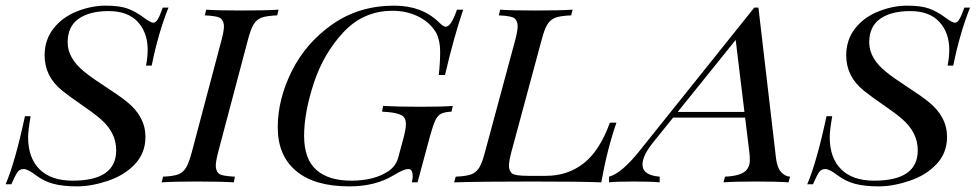

<svg xmlns="http://www.w3.org/2000/svg" viewBox="-37 -642 3442 676"><path d="M482.9 -466.8Q482.9 -527.3 447.8 -565.2Q412.6 -603 345.5 -603Q278.3 -603 239.7 -575.9Q201.2 -548.8 201.2 -492.7Q201.2 -436.5 260.7 -388.7Q287.1 -367.2 334 -336.9Q380.9 -306.6 409.2 -284.2Q475.1 -231.4 475.1 -160.2Q475.1 -103 437.7 -63.7Q400.4 -24.4 342.3 -5.1Q284.2 14.2 234.9 14.2Q185.5 14.2 151.9 5.4Q118.2 -3.4 89.4 -25.1Q60.5 -46.9 46.4 -46.9Q32.2 -46.9 24.4 -35.6Q16.6 -24.4 2.9 6.8H-17.1Q16.6 -72.8 50.8 -232.9H70.8Q62 -182.1 62 -159.2Q62 -85.9 102.3 -45.9Q142.6 -5.9 218.8 -5.9Q372.1 -5.9 372.1 -112.8Q372.1 -175.3 317.4 -222.7Q293.9 -243.2 251 -272.5Q207 -302.7 181.6 -323.2Q120.1 -373 120.1 -446.8Q120.1 -502 151.4 -541.7Q182.6 -581.5 233.6 -601.8Q284.7 -622.1 334.5 -622.1Q384.3 -622.1 412.1 -611.8Q439.9 -601.6 466.8 -581.8Q493.7 -562 502.4 -562Q511.2 -562 518.6 -574.2Q525.9 -586.4 536.1 -615.2H556.2Q520 -525.4 497.1 -411.1H477.1Q482.9 -439.9 482.9 -466.8Z M790 -20 786.1 0Q739.3 -2.9 657.2 -2.9Q575.2 -2.9 532.2 0L537.1 -20Q572.3 -21.5 589.8 -27.8Q607.4 -34.2 617.9 -51.5Q628.4 -68.8 638.2 -106L743.2 -502Q751.5 -533.7 751.5 -549.3Q751.5 -564.9 742.2 -575.4Q732.9 -585.9 684.1 -587.9L689 -607.9Q729 -605 812.7 -605Q896.5 -605 943.8 -607.9L939 -587.9Q902.3 -586.4 884.5 -580.1Q866.7 -573.7 856.2 -556.6Q845.7 -539.6 835.9 -502L731 -106Q722.7 -73.7 722.7 -58.3Q722.7 -43 731.4 -32.5Q740.2 -22 790 -20Z M1416 -21.5Q1416 -46.9 1400.4 -46.9Q1384.8 -46.9 1349.6 -25.4Q1285.2 14.2 1192.9 14.2Q1070.3 14.2 1005.6 -40Q940.9 -94.2 940.9 -193.6Q940.9 -293 990.7 -392.3Q1040.5 -491.7 1134 -556.9Q1227.5 -622.1 1351.1 -622.1Q1449.2 -622.1 1508.8 -563Q1524.4 -547.9 1532.2 -547.9Q1551.3 -547.9 1571.8 -607.9H1593.8Q1561.5 -513.7 1529.8 -377.9H1507.8Q1512.7 -420.9 1512.7 -460Q1512.7 -499 1499 -525.9Q1478 -562.5 1436.8 -583.3Q1395.5 -604 1344.7 -604Q1242.7 -604 1172.4 -528.8Q1102.1 -453.6 1067.9 -349.4Q1033.7 -245.1 1033.7 -163.8Q1033.7 -82.5 1076.4 -44.2Q1119.1 -5.9 1199.7 -5.9Q1280.3 -5.9 1330.1 -39.1Q1356.4 -56.6 1364.7 -85.9L1382.8 -152.8Q1392.1 -187.5 1392.1 -204.8Q1392.1 -222.2 1383.8 -231Q1369.1 -246.1 1308.1 -249L1312 -269Q1364.7 -266.1 1442.6 -266.1Q1520.5 -266.1 1557.1 -269L1552.7 -249Q1527.8 -247.6 1515.9 -241.5Q1503.9 -235.4 1495.8 -218.5Q1487.8 -201.7 1477.1 -163.1L1433.1 0H1413.1Q1416 -13.7 1416 -21.5Z M1562 0 1567.4 -20Q1603.5 -21.5 1621.3 -27.8Q1639.2 -34.2 1649.9 -51.3Q1660.6 -68.4 1670.4 -106L1777.3 -502Q1785.6 -534.2 1785.6 -549.8Q1785.6 -565.4 1776.6 -575.7Q1767.6 -585.9 1719.2 -587.9L1724.1 -607.9Q1764.2 -605 1847.9 -605Q1931.6 -605 1979 -607.9L1974.1 -587.9Q1937.5 -586.4 1919.4 -580.1Q1901.4 -573.7 1890.6 -556.6Q1879.9 -539.6 1870.1 -502L1763.2 -106Q1754.9 -73.7 1754.9 -58.3Q1754.9 -43 1763.9 -33Q1772.9 -22.9 1822.3 -22.9H1885.3Q1960.9 -22.9 2017.3 -66.4Q2073.7 -109.9 2110.4 -210H2133.3Q2100.1 -113.8 2080.1 0Q2010.3 -2.9 1833.7 -2.9Q1657.2 -2.9 1562 0Z M2553.2 -501.5 2349.1 -248H2584ZM2510.3 0 2515.6 -20Q2576.2 -22.5 2593.3 -45.9Q2603 -59.6 2603 -76.4Q2603 -93.3 2601.6 -104L2586.4 -228H2333L2264.6 -143.1Q2225.1 -94.7 2225.1 -63Q2225.1 -24.9 2285.6 -20V0Q2255.9 -2.9 2194.6 -2.9Q2133.3 -2.9 2107.4 0V-20Q2151.4 -31.2 2216.3 -112.8L2618.7 -615.2H2633.3L2695.3 -84Q2699.7 -50.8 2713.4 -35.9Q2727.1 -21 2744.6 -20L2739.3 0Q2699.2 -2.9 2624.5 -2.9Q2549.8 -2.9 2510.3 0Z M3305.2 -466.8Q3305.2 -527.3 3270 -565.2Q3234.9 -603 3167.7 -603Q3100.6 -603 3062 -575.9Q3023.4 -548.8 3023.4 -492.7Q3023.4 -436.5 3083 -388.7Q3109.4 -367.2 3156.2 -336.9Q3203.1 -306.6 3231.4 -284.2Q3297.4 -231.4 3297.4 -160.2Q3297.4 -103 3260 -63.7Q3222.7 -24.4 3164.6 -5.1Q3106.4 14.2 3057.1 14.2Q3007.8 14.2 2974.1 5.4Q2940.4 -3.4 2911.6 -25.1Q2882.8 -46.9 2868.7 -46.9Q2854.5 -46.9 2846.7 -35.6Q2838.9 -24.4 2825.2 6.8H2805.2Q2838.9 -72.8 2873 -232.9H2893.1Q2884.3 -182.1 2884.3 -159.2Q2884.3 -85.9 2924.6 -45.9Q2964.8 -5.9 3041 -5.9Q3194.3 -5.9 3194.3 -112.8Q3194.3 -175.3 3139.6 -222.7Q3116.2 -243.2 3073.2 -272.5Q3029.3 -302.7 3003.9 -323.2Q2942.4 -373 2942.4 -446.8Q2942.4 -502 2973.6 -541.7Q3004.9 -581.5 3055.9 -601.8Q3106.9 -622.1 3156.7 -622.1Q3206.5 -622.1 3234.4 -611.8Q3262.2 -601.6 3289.1 -581.8Q3315.9 -562 3324.7 -562Q3333.5 -562 3340.8 -574.2Q3348.1 -586.4 3358.4 -615.2H3378.4Q3342.3 -525.4 3319.3 -411.1H3299.3Q3305.2 -439.9 3305.2 -466.8Z"/></svg>

Font: PlayfairDisplaySC-Italic
Style: Italic
Weight: 400
Italic angle: -14°
Designer: Claus Eggers Sørensen
Foundry: Claus Eggers Sørensen
Version: Version 1.004;PS 001.004;hotconv 1.0.70;makeotf.lib2.5.58329